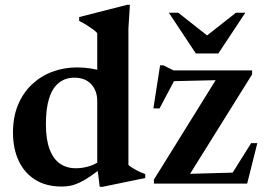

<svg xmlns="http://www.w3.org/2000/svg" viewBox="-20 -742 1072 776"><path d="M373 -333.5Q373 -375 348.8 -401.5Q324.5 -428 280.5 -428Q244.5 -428 218.5 -407.8Q192.5 -387.5 179 -346Q165.5 -304.5 165.5 -240.5Q165.5 -179.5 180 -140Q194.5 -100.5 221.5 -81.2Q248.5 -62 286.5 -62Q316.5 -62 344.8 -71.5Q373 -81 398.5 -102.5L400 -70.5Q369 -45.5 345.2 -29.5Q321.5 -13.5 302 -4.2Q282.5 5 265 8.5Q247.5 12 229.5 12Q166.5 12 122.5 -15.5Q78.5 -43 55.5 -92.2Q32.5 -141.5 32.5 -206Q32.5 -269.5 53 -318.5Q73.5 -367.5 109.5 -401.2Q145.5 -435 192.2 -452.2Q239 -469.5 291.5 -469.5Q319 -469.5 345.2 -465.5Q371.5 -461.5 398.2 -453Q425 -444.5 453.5 -430.5L373 -417V-608Q366.5 -615.5 355.2 -623.8Q344 -632 330 -640.8Q316 -649.5 300 -657.5V-673L493.5 -722.5H505L499 -626.5V-75.5Q504 -70.5 512 -65.5Q520 -60.5 529.2 -55.2Q538.5 -50 548.2 -45.8Q558 -41.5 567 -38.5V-22.5L394.5 13H383L373 -67ZM602 0V-16L866.5 -442L918.5 -419.5L641.5 -413L698.5 -443L625 -304H600L627 -478H640L681.5 -457.5H999V-441.5L732 -13.5L676.5 -37.5L944 -45L902 -15L995 -163.5H1020L979 0ZM836.5 -583.5H797.5L933.5 -690.5H971.5L862.5 -526H771.5L662.5 -690.5H700.5Z"/></svg>

Font: Newsreader 36pt SemiBold
Style: Regular
Weight: 600
Designer: Hugues Gentile
Foundry: Production Type
Version: Version 1.003